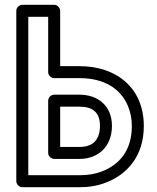

<svg xmlns="http://www.w3.org/2000/svg" viewBox="-20 -756 654 801"><path d="M206 -430H312C415 -430 484 -386 514 -313C524 -289 530 -261 530 -230C530 -125 475 -67 403 -40C376 -30 347 -25 312 -25H98V-686H181V-455C181 -440 195 -430 206 -430ZM312 -480H231V-711C231 -722 221 -736 206 -736H73C62 -736 48 -726 48 -711V0C48 11 58 25 73 25H312C352 25 388 19 421 6C509 -27 580 -104 580 -230C580 -392 463 -480 312 -480ZM447 -231C447 -316 387 -361 312 -361H206C191 -361 181 -347 181 -336V-118C181 -103 195 -93 206 -93H312C391 -93 447 -146 447 -231ZM397 -231C397 -171 366 -143 312 -143H231V-311H312C367 -311 397 -287 397 -231Z"/></svg>

Font: Asimov
Style: NarOu
Weight: 500
Designer: Google
Version: Version 2.000980; 2014